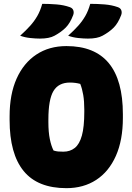

<svg xmlns="http://www.w3.org/2000/svg" viewBox="-20 -960 690 1000"><path d="M200 -940Q237 -940 274.5 -937Q312 -934 343 -923Q358 -918 362 -906Q366 -894 361 -881Q345 -839 322 -816Q299 -793 264 -774Q237 -759 188 -759Q166 -759 137.5 -762Q109 -765 85 -774Q116 -802 137.5 -826Q159 -850 174.5 -877Q190 -904 200 -940ZM450 -940Q487 -940 524.5 -937Q562 -934 593 -923Q608 -918 612 -906Q616 -894 611 -881Q595 -839 572 -816Q549 -793 514 -774Q487 -759 438 -759Q416 -759 387.5 -762Q359 -765 335 -774Q366 -802 387.5 -826Q409 -850 424.5 -877Q440 -904 450 -940ZM326 -720Q620 -720 620 -365V-346Q620 -230 583.5 -148Q547 -66 481 -23Q415 20 326 20Q176 20 103 -69.5Q30 -159 30 -335V-354Q30 -469 66.5 -550.5Q103 -632 169.5 -676Q236 -720 326 -720ZM232 -324Q232 -272 239.5 -235.5Q247 -199 259 -176Q272 -172 283 -171Q294 -170 310 -170Q345 -170 369.5 -189.5Q394 -209 406.5 -254Q419 -299 419 -377V-390Q419 -433 413.5 -465.5Q408 -498 398 -523Q373 -530 344 -530Q285 -530 258.5 -486Q232 -442 232 -337Z"/></svg>

Font: Recursive Sn Csl St Blk
Style: Regular
Weight: 900
Version: Version 1.079;hotconv 1.0.112;makeotfexe 2.5.65598; ttfautoh